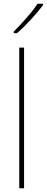

<svg xmlns="http://www.w3.org/2000/svg" viewBox="-20 -1068 253 1037"><path d="M110 -51H84V-811H110ZM213 -1041Q187 -1006 147.5 -963Q108 -920 72 -889H54V-897Q88 -931 124 -972Q160 -1013 183 -1048H213Z"/></svg>

Font: Noto Sans Tamil UI SemiCondensed Thin
Style: Regular
Weight: 100
Width: 4
Designer: Jelle Bosma - Monotype Design Team
Foundry: Monotype Imaging Inc.
Version: Version 2.004; ttfautohint (v1.8.4.7-5d5b)